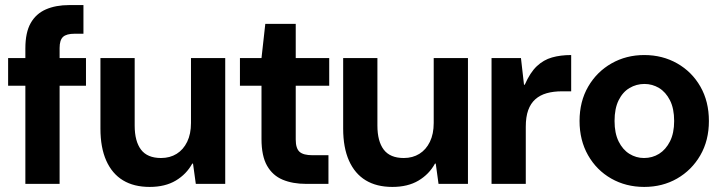

<svg xmlns="http://www.w3.org/2000/svg" viewBox="-20 -725 2846 757"><path d="M80 0V-534Q80 -597 101 -634Q122 -671 161 -688Q200 -705 253 -705H309V-592H274Q242 -592 228.5 -579.5Q215 -567 215 -536V0ZM12 -387V-496H319V-387Z M570 12Q508 12 465 -14Q422 -40 399 -91.5Q376 -143 376 -218V-496H511V-230Q511 -168 536 -135Q561 -102 615 -102Q650 -102 676.5 -118.5Q703 -135 718 -166Q733 -197 733 -240V-496H868V0H752L741 -80H738Q715 -38 673 -13Q631 12 570 12Z M1187 0Q1134 0 1094.5 -16.5Q1055 -33 1033 -71.5Q1011 -110 1011 -177V-387H926V-496H1011L1026 -631H1146V-496H1278V-387H1146V-175Q1146 -140 1161 -126.5Q1176 -113 1212 -113H1275V0Z M1527 12Q1465 12 1422 -14Q1379 -40 1356 -91.5Q1333 -143 1333 -218V-496H1468V-230Q1468 -168 1493 -135Q1518 -102 1572 -102Q1607 -102 1633.5 -118.5Q1660 -135 1675 -166Q1690 -197 1690 -240V-496H1825V0H1709L1698 -80H1695Q1672 -38 1630 -13Q1588 12 1527 12Z M1918 0V-496H2034L2046 -391H2049Q2070 -439 2096.5 -464Q2123 -489 2156.5 -498.5Q2190 -508 2232 -508V-365H2196Q2162 -365 2135.5 -357.5Q2109 -350 2090.5 -333.5Q2072 -317 2062.5 -290.5Q2053 -264 2053 -225V0Z M2520 12Q2448 12 2390 -21Q2332 -54 2298.5 -113Q2265 -172 2265 -248Q2265 -325 2299 -383.5Q2333 -442 2391 -475Q2449 -508 2520 -508Q2592 -508 2650 -475Q2708 -442 2741.5 -383.5Q2775 -325 2775 -248Q2775 -171 2741 -112.5Q2707 -54 2649.5 -21Q2592 12 2520 12ZM2519 -102Q2552 -102 2578.5 -118.5Q2605 -135 2621.5 -167.5Q2638 -200 2638 -248Q2638 -297 2621.5 -329.5Q2605 -362 2578.5 -378Q2552 -394 2521 -394Q2489 -394 2462 -378Q2435 -362 2419 -329.5Q2403 -297 2403 -248Q2403 -200 2419 -167.5Q2435 -135 2461.5 -118.5Q2488 -102 2519 -102Z"/></svg>

Font: DM Sans 9pt 36pt
Style: Bold
Weight: 700
Version: Version 4.004;gftools[0.9.30]